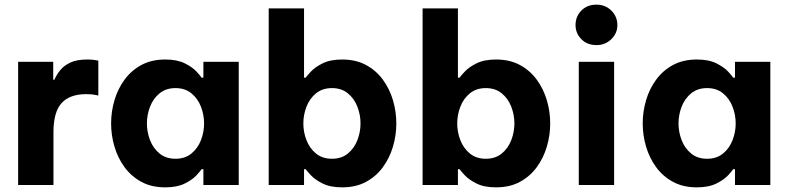

<svg xmlns="http://www.w3.org/2000/svg" viewBox="-20 -796 3392 826"><path d="M58 0V-530H209V-453H214Q223 -474 239 -494Q255 -514 283 -527Q311 -540 355 -540Q377 -540 390 -537.5Q403 -535 403 -535V-385Q403 -385 388.5 -388Q374 -391 351 -391Q280 -391 245 -352.5Q210 -314 210 -227V0Z M691 -540Q742 -540 775 -523.5Q808 -507 825.5 -488Q843 -469 847 -462H855V-530H1007V0H855V-68H847Q843 -61 825.5 -42Q808 -23 775 -6.5Q742 10 691 10Q632 10 588.5 -13.5Q545 -37 516 -76.5Q487 -116 472.5 -165Q458 -214 458 -265Q458 -316 472.5 -365Q487 -414 516 -453.5Q545 -493 588.5 -516.5Q632 -540 691 -540ZM735 -417Q694 -417 666.5 -394.5Q639 -372 625.5 -337Q612 -302 612 -265Q612 -228 625.5 -193Q639 -158 666.5 -135.5Q694 -113 735 -113Q776 -113 803.5 -135.5Q831 -158 844.5 -193Q858 -228 858 -265Q858 -302 844.5 -337Q831 -372 803.5 -394.5Q776 -417 735 -417Z M1452 10Q1401 10 1368 -6.5Q1335 -23 1317.5 -42Q1300 -61 1295 -68H1288V0H1136V-760H1288V-462H1295Q1300 -469 1317.5 -488Q1335 -507 1368 -523.5Q1401 -540 1452 -540Q1511 -540 1554.5 -516.5Q1598 -493 1627 -453.5Q1656 -414 1670.5 -365Q1685 -316 1685 -265Q1685 -214 1670.5 -165Q1656 -116 1627 -76.5Q1598 -37 1554.5 -13.5Q1511 10 1452 10ZM1408 -113Q1449 -113 1476.5 -135.5Q1504 -158 1517.5 -193Q1531 -228 1531 -265Q1531 -302 1517.5 -337Q1504 -372 1476.5 -394.5Q1449 -417 1408 -417Q1367 -417 1339.5 -394.5Q1312 -372 1298.5 -337Q1285 -302 1285 -265Q1285 -228 1298.5 -193Q1312 -158 1339.5 -135.5Q1367 -113 1408 -113Z M2114 10Q2063 10 2030 -6.5Q1997 -23 1979.5 -42Q1962 -61 1957 -68H1950V0H1798V-760H1950V-462H1957Q1962 -469 1979.5 -488Q1997 -507 2030 -523.5Q2063 -540 2114 -540Q2173 -540 2216.5 -516.5Q2260 -493 2289 -453.5Q2318 -414 2332.5 -365Q2347 -316 2347 -265Q2347 -214 2332.5 -165Q2318 -116 2289 -76.5Q2260 -37 2216.5 -13.5Q2173 10 2114 10ZM2070 -113Q2111 -113 2138.5 -135.5Q2166 -158 2179.5 -193Q2193 -228 2193 -265Q2193 -302 2179.5 -337Q2166 -372 2138.5 -394.5Q2111 -417 2070 -417Q2029 -417 2001.5 -394.5Q1974 -372 1960.5 -337Q1947 -302 1947 -265Q1947 -228 1960.5 -193Q1974 -158 2001.5 -135.5Q2029 -113 2070 -113Z M2546 -602Q2506 -602 2481 -627.5Q2456 -653 2456 -688Q2456 -725 2481 -750.5Q2506 -776 2546 -776Q2584 -776 2610 -750.5Q2636 -725 2636 -688Q2636 -653 2610 -627.5Q2584 -602 2546 -602ZM2470 0V-530H2622V0Z M2978 -540Q3029 -540 3062 -523.5Q3095 -507 3112.5 -488Q3130 -469 3134 -462H3142V-530H3294V0H3142V-68H3134Q3130 -61 3112.5 -42Q3095 -23 3062 -6.5Q3029 10 2978 10Q2919 10 2875.5 -13.5Q2832 -37 2803 -76.5Q2774 -116 2759.5 -165Q2745 -214 2745 -265Q2745 -316 2759.5 -365Q2774 -414 2803 -453.5Q2832 -493 2875.5 -516.5Q2919 -540 2978 -540ZM3022 -417Q2981 -417 2953.5 -394.5Q2926 -372 2912.5 -337Q2899 -302 2899 -265Q2899 -228 2912.5 -193Q2926 -158 2953.5 -135.5Q2981 -113 3022 -113Q3063 -113 3090.5 -135.5Q3118 -158 3131.5 -193Q3145 -228 3145 -265Q3145 -302 3131.5 -337Q3118 -372 3090.5 -394.5Q3063 -417 3022 -417Z"/></svg>

Font: Be Vietnam Pro
Style: Bold
Weight: 700
Designer: Lam Bao, Tony Le, Vietanh Nguyen
Foundry: Yellow Type Foundry
Version: Version 1.002; ttfautohint (v1.8.3)